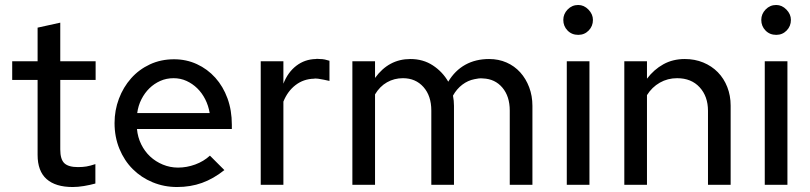

<svg xmlns="http://www.w3.org/2000/svg" viewBox="-20 -742 3252 771"><path d="M131 -120V-421H29V-496H131V-631Q154 -636 176.5 -641Q199 -646 222 -651V-496H364V-421H222V-142Q222 -102 238.5 -86.5Q255 -71 293 -71Q312 -71 327 -73.5Q342 -76 363 -83V-5Q341 1 317 5Q293 9 272 9Q203 9 167 -23Q131 -55 131 -120Z M881 -59Q837 -24 791 -7.5Q745 9 691 9Q639 9 593 -10Q547 -29 513 -63Q479 -97 459.5 -144.5Q440 -192 440 -248Q440 -299 457.5 -345.5Q475 -392 506.5 -427.5Q538 -463 582 -483.5Q626 -504 679 -504Q728 -504 770.5 -484.5Q813 -465 844.5 -430Q876 -395 893.5 -347Q911 -299 911 -241V-224H530Q533 -191 547 -162.5Q561 -134 583 -113.5Q605 -93 634 -81Q663 -69 695 -69Q730 -69 764 -81.5Q798 -94 823 -117ZM677 -428Q648 -428 623.5 -417Q599 -406 580 -387.5Q561 -369 548 -343.5Q535 -318 531 -288H822Q817 -318 804 -343.5Q791 -369 772 -387.5Q753 -406 729 -417Q705 -428 677 -428Z M1027 0V-496H1118V-406Q1136 -452 1170 -478Q1204 -504 1248 -505Q1252 -506 1256 -505.5Q1260 -505 1264 -505Q1275 -505 1284.5 -503Q1294 -501 1303 -498V-417Q1292 -420 1280 -422Q1268 -424 1257 -426Q1253 -426 1249 -426.5Q1245 -427 1241 -426Q1199 -425 1167 -400.5Q1135 -376 1118 -334V0Z M1395 0V-496H1486V-429Q1541 -505 1628 -505Q1679 -505 1718 -479.5Q1757 -454 1780 -414Q1807 -459 1848.5 -482Q1890 -505 1944 -505Q1982 -505 2014 -491Q2046 -477 2069 -451.5Q2092 -426 2105 -391.5Q2118 -357 2118 -317V0H2027V-298Q2027 -355 1997.5 -390Q1968 -425 1920 -427Q1911 -428 1902 -427Q1893 -426 1885 -424Q1859 -419 1836.5 -402Q1814 -385 1799 -358Q1801 -348 1802 -337.5Q1803 -327 1803 -317V0H1712V-298Q1712 -357 1680.5 -392.5Q1649 -428 1598 -428Q1563 -428 1534 -411.5Q1505 -395 1486 -363V0Z M2302 -602Q2276 -602 2259 -619.5Q2242 -637 2242 -662Q2242 -686 2259.5 -704Q2277 -722 2302 -722Q2325 -722 2343 -703.5Q2361 -685 2361 -662Q2361 -637 2344 -619.5Q2327 -602 2302 -602ZM2347 -496V0H2256V-496Z M2487 0V-496H2578V-426Q2606 -463 2644 -484Q2682 -505 2730 -505Q2770 -505 2804 -491Q2838 -477 2862.5 -452Q2887 -427 2900.5 -392.5Q2914 -358 2914 -318V0H2823V-297Q2823 -355 2789.5 -391.5Q2756 -428 2699 -428Q2661 -428 2629.5 -410Q2598 -392 2578 -360V0Z M3097 -602Q3071 -602 3054 -619.5Q3037 -637 3037 -662Q3037 -686 3054.5 -704Q3072 -722 3097 -722Q3120 -722 3138 -703.5Q3156 -685 3156 -662Q3156 -637 3139 -619.5Q3122 -602 3097 -602ZM3142 -496V0H3051V-496Z"/></svg>

Font: Rosa Sans
Style: Regular
Weight: 400
Designer: Pentagram / MCKL
Foundry: Pentagram / MCKL
Version: Version 1.005;September 16, 2019;FontCreator 11.5.0.2425 64-